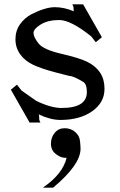

<svg xmlns="http://www.w3.org/2000/svg" viewBox="-20 -542 550 882"><path d="M350 141Q350 215 224 320H177Q268 258 286 183Q283 183 280 183Q259 183 236.5 165.5Q214 148 214 118.5Q214 89 231.5 68Q249 47 277 47Q305 47 325 64Q345 81 347.5 105.5Q350 130 350 141ZM263 -46Q379 -46 379 -119Q379 -156 362 -166Q317 -193 299 -193Q298 -193 235 -209.5Q172 -226 134 -243.5Q96 -261 73.5 -291.5Q51 -322 51 -361.5Q51 -401 72 -430.5Q93 -460 125 -477Q189 -509 232 -509Q275 -509 319 -490Q318 -494 318 -503.5Q318 -513 312 -522H362L448 -371L420 -348L399 -375Q305 -450 252.5 -450Q200 -450 167 -429.5Q134 -409 134 -390.5Q134 -372 156.5 -343Q179 -314 261.5 -295Q344 -276 381 -258Q460 -218 460 -136V-133Q460 -71 403.5 -31Q347 9 257 9Q212 9 157 -17L158 -15L160 -12H159Q160 -9 160 1.5Q160 12 166 21H116L30 -130L58 -153L79 -126L146 -79Q213 -46 263 -46Z"/></svg>

Font: Sawarabi Mincho
Style: Regular
Weight: 400
Version: Version 1.00